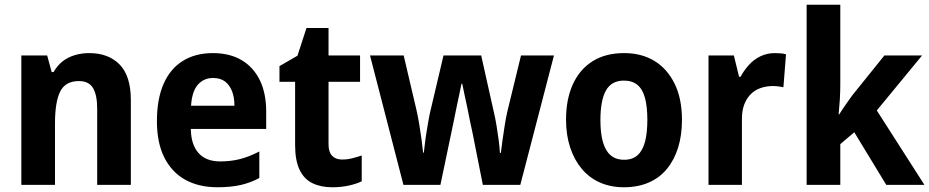

<svg xmlns="http://www.w3.org/2000/svg" viewBox="-20 -780 3920 810"><path d="M356 -556Q438 -556 485 -507.5Q532 -459 532 -358V0H390V-321Q390 -379 372.5 -408.5Q355 -438 313 -438Q256 -438 234 -394Q212 -350 212 -259V0H70V-546H179L198 -476H206Q222 -504 244.5 -521.5Q267 -539 296 -547.5Q325 -556 356 -556Z M878 -556Q949 -556 999 -526.5Q1049 -497 1076 -442Q1103 -387 1103 -309V-236H785Q786 -170 817.5 -134.5Q849 -99 909 -99Q954 -99 993 -109Q1032 -119 1074 -141V-29Q1037 -9 995 0.5Q953 10 898 10Q818 10 761 -22Q704 -54 673 -116Q642 -178 642 -269Q642 -363 670.5 -427Q699 -491 752 -523.5Q805 -556 878 -556ZM879 -451Q840 -451 815 -423Q790 -395 786 -334H969Q969 -369 959 -395Q949 -421 929.5 -436Q910 -451 879 -451Z M1423 -107Q1445 -107 1465 -112Q1485 -117 1506 -124V-15Q1483 -4 1451 3Q1419 10 1381 10Q1334 10 1298.5 -7Q1263 -24 1244 -63.5Q1225 -103 1225 -168V-435H1159V-501L1235 -545L1273 -662H1366V-546H1499V-435H1366V-170Q1366 -139 1381 -123Q1396 -107 1423 -107Z M1973 -222Q1969 -238 1963.5 -266Q1958 -294 1951.5 -325.5Q1945 -357 1939 -384Q1933 -411 1930 -427H1927Q1924 -411 1918 -383.5Q1912 -356 1905.5 -324.5Q1899 -293 1893.5 -265.5Q1888 -238 1884 -220L1838 0H1682L1541 -546H1683L1737 -316Q1743 -290 1748.5 -257Q1754 -224 1758.5 -191Q1763 -158 1765 -136H1768Q1770 -151 1772.5 -173.5Q1775 -196 1779 -220Q1783 -244 1786.5 -265Q1790 -286 1793 -300L1851 -546H2010L2065 -300Q2070 -279 2075 -248.5Q2080 -218 2084 -187.5Q2088 -157 2089 -135H2093Q2095 -155 2099.5 -185.5Q2104 -216 2109 -249Q2114 -282 2120 -308L2178 -546H2317L2175 0H2017Z M2857 -274Q2857 -210 2841 -158Q2825 -106 2794 -68Q2763 -30 2717 -10Q2671 10 2612 10Q2556 10 2511 -10Q2466 -30 2434.5 -67.5Q2403 -105 2385.5 -157.5Q2368 -210 2368 -275Q2368 -362 2397 -425Q2426 -488 2480.5 -522Q2535 -556 2613 -556Q2686 -556 2740 -523.5Q2794 -491 2825.5 -428Q2857 -365 2857 -274ZM2513 -273Q2513 -218 2523.5 -181Q2534 -144 2556 -125Q2578 -106 2613 -106Q2648 -106 2669.5 -125Q2691 -144 2701 -181.5Q2711 -219 2711 -274Q2711 -330 2701 -367Q2691 -404 2669 -422Q2647 -440 2612 -440Q2560 -440 2536.5 -398.5Q2513 -357 2513 -273Z M3248 -556Q3259 -556 3272.5 -555Q3286 -554 3296 -551L3285 -412Q3277 -414 3264.5 -415.5Q3252 -417 3240 -417Q3214 -417 3190 -409Q3166 -401 3148.5 -384Q3131 -367 3120.5 -341Q3110 -315 3110 -279V0H2969V-546H3076L3098 -456H3104Q3118 -482 3139 -505.5Q3160 -529 3188 -542.5Q3216 -556 3248 -556Z M3525 -423Q3525 -391 3523 -359.5Q3521 -328 3518 -297H3520Q3529 -311 3538 -324.5Q3547 -338 3556.5 -351Q3566 -364 3575 -377L3711 -546H3870L3679 -314L3880 0H3719L3584 -222L3525 -172V0H3383V-760H3525Z"/></svg>

Font: Noto Sans SemiCondensed
Style: Regular
Weight: 400
Width: 4
Version: Version 2.013